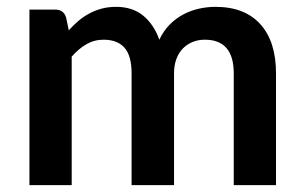

<svg xmlns="http://www.w3.org/2000/svg" viewBox="-20 -541 882 561"><path d="M66 0V-513H141.5Q165.5 -513 173 -490.5L181 -452.5Q194.5 -467.5 209.2 -480Q224 -492.5 240.8 -501.5Q257.5 -510.5 277 -515.8Q296.5 -521 319 -521Q367.5 -521 398.8 -495Q430 -469 445.5 -425Q457.5 -450.5 475.5 -468.8Q493.5 -487 515 -498.5Q536.5 -510 560.8 -515.5Q585 -521 609.5 -521Q695 -521 740.8 -470.2Q786.5 -419.5 786.5 -326.5V0H663V-326.5Q663 -425 578.5 -425Q559.5 -425 543.2 -418.5Q527 -412 514.8 -399.8Q502.5 -387.5 495.5 -369Q488.5 -350.5 488.5 -326.5V0H364.5V-326.5Q364.5 -378 343.8 -401.5Q323 -425 282.5 -425Q255.5 -425 232.5 -411.8Q209.5 -398.5 189.5 -375.5V0Z"/></svg>

Font: Lato TR
Style: Bold
Weight: 700
Designer: Lukasz Dziedzic
Foundry: tyPoland Lukasz Dziedzic
Version: Version 1.104 2013